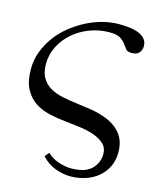

<svg xmlns="http://www.w3.org/2000/svg" viewBox="-129 -767 888 1075"><g transform="rotate(15 314.5 -229.0)"><path d="M235 121Q261 147 300.5 160.5Q340 174 376 174Q405 174 432.5 168Q460 162 482 146Q503 130 516 105.5Q529 81 529 50Q529 13 504 -9.5Q479 -32 441.5 -44.5Q404 -57 360 -62.5Q316 -68 279 -72Q228 -77 180.5 -88Q133 -99 96 -124Q59 -149 36.5 -192.5Q14 -236 14 -306Q14 -359 32 -407Q50 -455 80.5 -496.5Q111 -538 152 -571Q193 -604 238.5 -627.5Q284 -651 332 -663.5Q380 -676 426 -676Q457 -676 487 -672.5Q517 -669 540.5 -659.5Q564 -650 578 -633.5Q592 -617 592 -591Q592 -572 579 -555Q566 -538 534 -538Q510 -538 500.5 -550.5Q491 -563 480 -578Q469 -593 449.5 -605.5Q430 -618 387 -618Q329 -618 275 -598Q221 -578 179.5 -542.5Q138 -507 113 -459Q88 -411 88 -355Q88 -306 106 -275.5Q124 -245 154 -227Q184 -209 223.5 -200.5Q263 -192 306 -186.5Q349 -181 392.5 -174.5Q436 -168 475 -154Q538 -132 573 -90Q608 -48 608 19Q608 67 589.5 104Q571 141 539.5 166.5Q508 192 467 205Q426 218 382 218Q342 218 296 202Q250 186 214 146Z"/></g></svg>

Font: STIXGeneralUnicodeRegular
Style: Regular
Weight: 400
Designer: MicroPress Inc., with final additions and corrections provided by Coen Hoffman, Elsevier (retired)
Version: Version 1.1.0